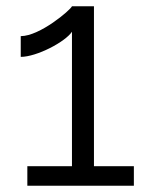

<svg xmlns="http://www.w3.org/2000/svg" viewBox="-20 -591 468 611"><path d="M279 -62V-571H209C204 -559 107 -476 46 -476V-410C97 -410 188 -458 209 -490V-62H67V0H406V-62Z"/></svg>

Font: Raleway Reg
Style: Regular
Weight: 400
Designer: Matt McInerney, Pablo Impallari, Rodrigo Fuenzalida
Foundry: Matt McInerney, Pablo Impallari, Rodrigo Fuenzalida
Version: Version 3.00 July 28, 2015